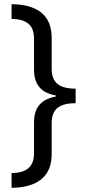

<svg xmlns="http://www.w3.org/2000/svg" viewBox="-20 -735 413 914"><path d="M35 89V159C156 158 226 106 226 0V-149C226 -217 263 -243 340 -244V-313C261 -313 226 -342 226 -408V-556C226 -663 157 -714 35 -715V-645C104 -644 142 -618 142 -551V-404C142 -334 174 -293 245 -281V-275C174 -262 142 -222 142 -152V-5C142 60 105 88 35 89Z"/></svg>

Font: Noto Sans Ethiopic SemiCondensed
Style: Regular
Weight: 400
Width: 4
Designer: Monotype Design Team
Foundry: Monotype Imaging Inc.
Version: Version 2.102